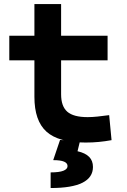

<svg xmlns="http://www.w3.org/2000/svg" viewBox="-20 -694 626 948"><path d="M402.8 9.8Q269.2 9.8 209.5 -43.9Q149.9 -97.7 149.9 -215.8V-283.2H281.7V-228.5Q281.7 -169.3 312.2 -142.5Q342.7 -115.7 412.6 -115.7Q435.1 -115.7 460.6 -118.4Q486.2 -121.1 519 -125.5L530.8 -2Q498.5 3.9 467.9 6.8Q437.3 9.8 402.8 9.8ZM149.9 -252.4V-673.8H281.7V-252.4ZM25.9 -396V-517.6H511.2V-396ZM230 234.4V157.2Q272 157.2 292.7 149.2Q313.5 141.1 313.5 126Q313.5 111.3 296.1 104Q278.8 96.7 242.7 96.7L276.4 -2.9L375 2.4L362.8 52.7Q401.4 61.5 420.2 80.6Q439 99.6 439 130.4Q439 182.1 387 208.3Q335 234.4 230 234.4Z"/></svg>

Font: Cascadia Mono PL
Style: Regular
Weight: 400
Monospace: yes
Designer: Aaron Bell
Foundry: Saja Typeworks
Version: Version 2102.003